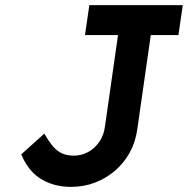

<svg xmlns="http://www.w3.org/2000/svg" viewBox="-20 -720 734 750"><path d="M257 10Q221 10 190 1Q159 -8 134.5 -24.5Q110 -41 92.5 -64.5Q75 -88 63 -117L153 -198Q168 -172 181.5 -155Q195 -138 208 -129Q221 -120 236 -116Q251 -112 267 -112Q299 -112 325 -126.5Q351 -141 368.5 -167Q386 -193 390 -226L441 -583H312L329 -700H694L677 -583H569L516 -213Q509 -164 486.5 -123.5Q464 -83 429 -53Q394 -23 350.5 -6.5Q307 10 257 10Z"/></svg>

Font: Lexend Med
Style: Italic
Weight: 500
Italic angle: -8.13011°
Designer: Bonnie Shaver-Troup, Thomas Jockin
Foundry: Lexend
Version: Version 1.007